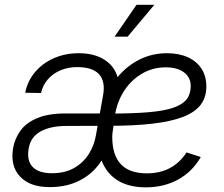

<svg xmlns="http://www.w3.org/2000/svg" viewBox="-20 -781 946 811"><path d="M189 9.3Q106.4 9.3 64.7 -35.2Q22.9 -79.6 35.2 -154.8Q42.5 -196.3 66.7 -229.5Q90.8 -262.7 137.5 -282.2Q184.1 -301.8 256.8 -301.8Q283.2 -301.8 307.9 -301.8Q332.5 -301.8 359.6 -301.8Q386.7 -301.8 420.9 -301.8L415.5 -249.5Q377.9 -249.5 337.4 -249.3Q296.9 -249 260.7 -249Q193.4 -249 151.1 -225.6Q108.9 -202.1 101.1 -153.3Q92.3 -102.5 117.9 -75.9Q143.6 -49.3 199.2 -49.3Q254.4 -49.3 293.2 -71.5Q332 -93.8 355 -130.4Q377.9 -167 385.3 -210L415.5 -379.4Q425.8 -437 398.4 -467.3Q371.1 -497.6 305.7 -497.6Q267.6 -497.6 235.4 -483.9Q203.1 -470.2 181.9 -445.6Q160.6 -420.9 153.3 -388.2L86.4 -389.2Q96.2 -438.5 127.7 -476.1Q159.2 -513.7 207 -534.9Q254.9 -556.2 312.5 -556.2Q370.6 -556.2 410.9 -534.7Q451.2 -513.2 469.2 -474.9Q487.3 -436.5 478.5 -386.2L440.4 -156.2L434.6 -154.8Q418 -107.9 384.8 -70.8Q351.6 -33.7 302.7 -12.2Q253.9 9.3 189 9.3ZM596.2 10.3Q529.8 10.3 484.4 -14.6Q439 -39.6 415.8 -87.6Q392.6 -135.7 392.6 -204.6Q392.6 -279.3 414.8 -343.3Q437 -407.2 476.6 -455.1Q516.1 -502.9 569.3 -529.5Q622.6 -556.2 685.5 -556.2Q736.3 -556.2 773.7 -539.1Q811 -522 831.3 -490.5Q851.6 -459 851.6 -415.5Q851.6 -370.6 828.1 -339.1Q804.7 -307.6 754.6 -287.8Q704.6 -268.1 625.7 -258.8Q546.9 -249.5 436 -249.5L443.8 -301.3Q541 -301.3 606.9 -306.9Q672.9 -312.5 711.9 -325.9Q751 -339.4 768.3 -361.6Q785.6 -383.8 785.6 -417Q785.6 -454.1 757.3 -475.3Q729 -496.6 679.7 -496.6Q623 -496.6 575.7 -467.5Q528.3 -438.5 498.3 -387.5Q468.3 -336.4 462.9 -271.5Q459.5 -249.5 457.5 -236.6Q455.6 -223.6 454.8 -216.6Q454.1 -209.5 454.1 -203.6Q454.1 -126 490.5 -87.4Q526.9 -48.8 600.1 -48.8Q656.2 -48.8 698 -71.3Q739.7 -93.8 768.1 -137.2L828.1 -117.7Q793 -56.2 732.9 -22.9Q672.9 10.3 596.2 10.3ZM463.9 -626 556.6 -760.7H631.8L519 -626Z"/></svg>

Font: Inter Light
Style: Italic
Weight: 300
Italic angle: -9.3988°
Designer: Rasmus Andersson
Foundry: rsms
Version: Version 4.001;git-66647c0bb